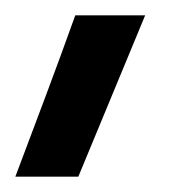

<svg xmlns="http://www.w3.org/2000/svg" viewBox="-20 -108 243 250"><path d="M169 -88Q147 -35 125.5 17Q104 69 82 122H0Q20 69 39.5 17Q59 -35 78 -88Z"/></svg>

Font: Reem Kufi Ink
Style: Regular
Weight: 400
Designer: Khaled Hosny
Version: Version 1.7